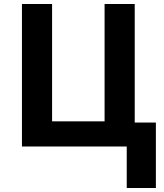

<svg xmlns="http://www.w3.org/2000/svg" viewBox="-20 -734 821 962"><path d="M761 -120V208H615V0H90V-714H241V-126H504V-714H655V-120Z"/></svg>

Font: Noto Sans
Style: Bold
Weight: 700
Designer: Monotype Design Team
Foundry: Monotype Imaging Inc.
Version: Version 2.000;GOOG;noto-source:20170915:90ef993387c0; ttfaut